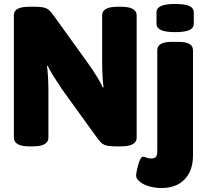

<svg xmlns="http://www.w3.org/2000/svg" viewBox="-20 -736 1035 968"><path d="M130 2Q88 2 69 -9.5Q50 -21 50 -41V-660Q50 -681 69 -691.5Q88 -702 130 -702H154Q194 -702 212 -694.5Q230 -687 248 -661L426 -414Q448 -383 469 -349Q490 -315 498 -295L502 -296Q499 -316 497 -351.5Q495 -387 495 -419V-659Q495 -680 514 -691Q533 -702 575 -702H589Q631 -702 650 -690.5Q669 -679 669 -659V-41Q669 -21 650 -9.5Q631 2 589 2H565Q525 2 507 -5.5Q489 -13 471 -39L294 -284Q271 -318 250 -351.5Q229 -385 221 -404L217 -403Q220 -383 222 -347.5Q224 -312 224 -280V-41Q224 -21 205 -9.5Q186 2 144 2ZM795 212Q762 212 732.5 203.5Q703 195 684.5 180Q666 165 666 148Q666 143 669 128Q672 113 676.5 96Q681 79 687.5 66.5Q694 54 701 54Q707 54 718 58.5Q729 63 742 63Q759 63 766 55Q773 47 773 28V-483Q773 -504 791 -514.5Q809 -525 849 -525H877Q917 -525 935 -514.5Q953 -504 953 -483V48Q953 124 911 168Q869 212 795 212ZM863 -574Q814 -574 791.5 -584.5Q769 -595 769 -616V-674Q769 -695 791.5 -705.5Q814 -716 863 -716Q913 -716 935 -705.5Q957 -695 957 -674V-616Q957 -595 935 -584.5Q913 -574 863 -574Z"/></svg>

Font: Asap Black
Style: Regular
Weight: 900
Designer: Pablo Cosgaya
Foundry: Omnibus-Type
Version: Version 3.001; ttfautohint (v1.8.4.7-5d5b)